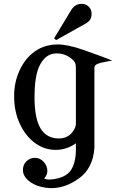

<svg xmlns="http://www.w3.org/2000/svg" viewBox="-20 -770 625 1002"><path d="M262.7 -570.8 354.5 -722.2Q356 -724.6 361.3 -730.5Q374 -744.6 392.6 -748.5Q399.9 -750 406.7 -750Q428.2 -750 443.8 -734.4Q458 -720.2 458 -698.7Q458 -694.8 457.5 -689.9Q455.6 -668 440.4 -656.7L432.1 -649.9L272.5 -560.5ZM53.7 -269Q53.7 -341.3 82.5 -403.3Q111.8 -466.3 161.6 -501.5Q213.4 -538.1 281.2 -538.1Q334 -538.1 416 -509.3Q537.1 -466.8 565.4 -453.6Q554.2 -452.6 508.8 -442.9Q489.3 -438.5 479 -430.7Q472.7 -425.8 472.7 -413.6V0Q466.3 108.4 390.6 162.1Q320.3 211.9 248 211.9Q242.2 211.9 236.3 211.4Q159.2 205.6 119.6 164.1Q99.6 143.1 99.6 117.7Q99.6 89.8 117.2 72.3Q135.7 53.7 162.6 53.7Q189 53.7 208 74.7Q227.1 95.7 227.1 122.1Q227.1 143.6 210.4 161.1Q220.7 167 238.3 167Q255.9 167 280.3 161.1Q327.1 149.9 348.6 120.1Q376 80.6 376 9.8Q376 5.4 376 0V-22Q327.6 12.2 270.5 12.2Q210.9 12.2 161.6 -24.4Q112.8 -60.5 83 -125Q53.7 -188.5 53.7 -269ZM160.2 -261.2Q160.2 -153.3 191.4 -100.1Q223.6 -47.4 287.1 -47.4Q335.9 -47.4 361.8 -85.9Q375 -105.5 376 -121.1V-125.5V-413.6Q376 -438.5 369.1 -446.3L364.3 -453.6Q326.2 -491.2 277.8 -491.2Q274.4 -491.2 271.5 -491.2Q215.3 -489.3 184.6 -423.3Q160.2 -371.1 160.2 -261.2Z"/></svg>

Font: Modern Antiqua
Style: Regular
Weight: 500
Version: Version 1.0